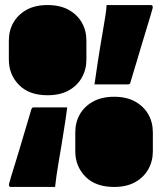

<svg xmlns="http://www.w3.org/2000/svg" viewBox="-20 -730 640 760"><path d="M168 -710Q218 -710 252 -691Q286 -672 304 -640.5Q322 -609 322 -569V-494Q322 -455 304 -423Q286 -391 252 -372Q218 -353 168 -353Q95 -353 55 -394Q15 -435 15 -494V-569Q15 -609 33 -640.5Q51 -672 85 -691Q119 -710 168 -710ZM136 -584Q137 -573 139 -566Q141 -559 145 -555Q149 -551 155.5 -549Q162 -547 170 -547Q186 -547 194 -555.5Q202 -564 203 -584V-480Q203 -491 201 -497.5Q199 -504 194 -509Q186 -517 170 -517Q154 -517 145.5 -508Q137 -499 136 -480ZM432 -347Q481 -347 515 -328Q549 -309 567 -277.5Q585 -246 585 -206V-131Q585 -92 567 -60Q549 -28 515 -9Q481 10 432 10Q358 10 318 -31Q278 -72 278 -131V-206Q278 -246 296 -277.5Q314 -309 348.5 -328Q383 -347 432 -347ZM396 -224Q397 -214 399 -207Q401 -200 405 -195Q409 -192 415.5 -189.5Q422 -187 430 -187Q446 -187 454 -196Q462 -205 463 -224V-120Q463 -131 461 -138Q459 -145 454 -149Q446 -157 430 -157Q414 -157 405.5 -148Q397 -139 396 -120ZM354 -396Q357 -415 360.5 -440Q364 -465 368.5 -494Q373 -523 378 -553Q383 -583 388 -612Q393 -641 397 -666.5Q401 -692 402 -710Q422 -710 445.5 -710Q469 -710 493.5 -710Q518 -710 539.5 -710Q561 -710 576 -710Q580 -710 582 -708.5Q584 -707 584.5 -704Q585 -701 584 -697Q583 -693 576.5 -670.5Q570 -648 560 -616Q550 -584 539.5 -548.5Q529 -513 519.5 -481Q510 -449 503.5 -428Q497 -407 496 -403Q495 -399 492.5 -397.5Q490 -396 486 -396Q474 -396 457 -396Q440 -396 420.5 -396Q401 -396 383.5 -396Q366 -396 354 -396ZM246 -305Q244 -286 240 -260.5Q236 -235 231.5 -206Q227 -177 222 -147Q217 -117 212 -88Q207 -59 203.5 -34Q200 -9 198 10Q178 10 154.5 10Q131 10 106.5 10Q82 10 60.5 10Q39 10 24 10Q20 10 18 8.5Q16 7 15.5 4Q15 1 16 -3Q17 -8 23.5 -29.5Q30 -51 40 -83Q50 -115 60.5 -150.5Q71 -186 80.5 -218Q90 -250 96.5 -271.5Q103 -293 104 -297Q106 -302 108 -303.5Q110 -305 114 -305Q126 -305 143 -305Q160 -305 179.5 -305Q199 -305 216.5 -305Q234 -305 246 -305Z"/></svg>

Font: Recursive Black
Style: Regular
Weight: 900
Version: Version 1.085